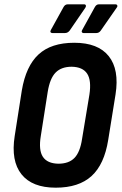

<svg xmlns="http://www.w3.org/2000/svg" viewBox="-20 -861 564 889"><path d="M238 8Q129 8 79.5 -54Q30 -116 48 -231L81 -442Q100 -555 158.5 -609Q217 -663 324 -663Q434 -663 483.5 -601Q533 -539 515 -424L481 -213Q463 -100 404 -46Q345 8 238 8ZM250 -103Q299 -103 325 -130Q351 -157 360 -218L394 -423Q404 -489 383.5 -520Q363 -551 312 -552Q264 -552 237.5 -525Q211 -498 201 -436L169 -232Q158 -166 178.5 -135Q199 -104 250 -103ZM222 -708Q216 -708 214 -712.5Q212 -717 216 -723L274 -828Q281 -841 294 -841H369Q376 -841 377.5 -836Q379 -831 375 -825L303 -720Q294 -708 281 -708ZM366 -708Q361 -708 359 -712.5Q357 -717 361 -723L419 -828Q426 -841 438 -841H514Q521 -841 523 -836Q525 -831 520 -825L447 -720Q439 -708 426 -708Z"/></svg>

Font: Sofia Sans Condensed ExtraBold
Style: Italic
Weight: 800
Italic angle: -9°
Version: Version 4.100